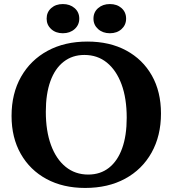

<svg xmlns="http://www.w3.org/2000/svg" viewBox="-20 -911 851 947"><path d="M400 16Q291 16 209.5 -28Q128 -72 82.5 -152Q37 -232 37 -339Q37 -450 84 -532.5Q131 -615 215 -660.5Q299 -706 411 -706Q521 -706 602.5 -662Q684 -618 729 -538.5Q774 -459 774 -351Q774 -241 727.5 -158Q681 -75 597 -29.5Q513 16 400 16ZM415 -50Q475 -50 517.5 -83.5Q560 -117 582.5 -179.5Q605 -242 605 -330Q605 -426 579.5 -495Q554 -564 507.5 -602Q461 -640 396 -640Q337 -640 294 -606.5Q251 -573 228.5 -510.5Q206 -448 206 -360Q206 -265 231.5 -195.5Q257 -126 304 -88Q351 -50 415 -50ZM290 -747Q255 -747 232.5 -767.5Q210 -788 210 -819Q210 -851 232.5 -871Q255 -891 290 -891Q325 -891 348 -871Q371 -851 371 -819Q371 -788 348 -767.5Q325 -747 290 -747ZM522 -747Q487 -747 464 -767.5Q441 -788 441 -819Q441 -851 464 -871Q487 -891 522 -891Q557 -891 579.5 -871Q602 -851 602 -819Q602 -788 579.5 -767.5Q557 -747 522 -747Z"/></svg>

Font: Platypi Light SemiBold
Style: Regular
Weight: 600
Version: Version 1.200